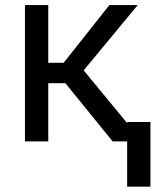

<svg xmlns="http://www.w3.org/2000/svg" viewBox="-20 -548 630 744"><path d="M416.5 0 233.4 -225.6H167V0H76.7V-528.3H167V-304.7H226.6L403.8 -528.3H513.7L304.2 -275.4L531.2 0ZM563 -75.2V175.3H472.7V-75.2Z"/></svg>

Font: Roboto21382017
Style: Regular
Weight: 400
Designer: Christian Robertson
Foundry: Google
Version: Version 2.138; 2017